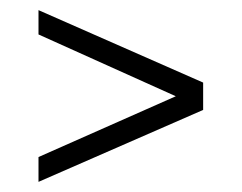

<svg xmlns="http://www.w3.org/2000/svg" viewBox="-20 -443 477 379"><path d="M56 -84V-133L327 -253L56 -375V-423L381 -280V-226Z"/></svg>

Font: Saira Ultra Condensed Light
Style: Regular
Weight: 300
Width: 1
Designer: Hector Gatti with collaboration of the Omnibus-Type team
Foundry: Omnibus-Type
Version: Version 1.001; ttfautohint (v1.8)